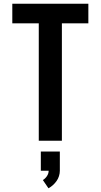

<svg xmlns="http://www.w3.org/2000/svg" viewBox="-20 -755 540 1030"><path d="M188 0V-630H46V-735H454V-630H312V0ZM240 255 210 211Q223 203 232 189.5Q241 176 241 161H199V58H301V161Q301 175 296.5 189.5Q292 204 283.5 216Q275 228 264 238Q253 248 240 255Z"/></svg>

Font: Iosevka SS04 Extrabold
Style: Regular
Weight: 800
Monospace: yes
Designer: Belleve Invis
Foundry: Belleve Invis
Version: Version 19.0.0; ttfautohint (v1.8.4)